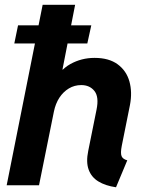

<svg xmlns="http://www.w3.org/2000/svg" viewBox="-20 -772 616 800"><path d="M463.4 8.3Q419.4 2 390.1 -15.9Q360.8 -33.7 349.4 -65.2Q337.9 -96.7 347.7 -143.6L382.3 -315.4Q393.1 -368.2 373.5 -392.8Q354 -417.5 318.4 -417.5Q290.5 -417.5 267.1 -403.6Q243.7 -389.6 227.5 -365Q211.4 -340.3 204.6 -307.1L142.6 0H7.8L157.7 -752H293L240.2 -481.9H252L203.1 -424.8Q227.1 -479.5 273.2 -505.1Q319.3 -530.8 374 -530.8Q434.1 -530.8 470.5 -503.9Q506.8 -477.1 519.3 -432.4Q531.7 -387.7 521.5 -334.5L487.3 -164.1Q481.4 -133.8 486.6 -121.3Q491.7 -108.9 510.3 -104ZM39.6 -590.8 55.2 -666.5H360.4L343.8 -590.8Z"/></svg>

Font: Reddit Sans
Style: Bold Italic
Weight: 700
Italic angle: -11.25°
Designer: Stephen Hutchings
Version: Version 1.013